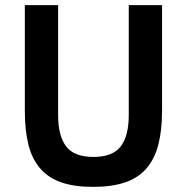

<svg xmlns="http://www.w3.org/2000/svg" viewBox="-20 -718 730 750"><path d="M207 -698V-269Q207 -187 238.5 -146Q270 -105 345 -105Q420 -105 451.5 -146Q483 -187 483 -269V-698H613V-286Q613 -209 598.5 -153Q584 -97 552 -60Q520 -23 468.5 -5.5Q417 12 344 12Q270 12 219.5 -5.5Q169 -23 137 -60Q105 -97 91 -153Q77 -209 77 -286V-698Z"/></svg>

Font: IBM Plex Sans Thai Looped SemiBold
Style: Regular
Weight: 600
Designer: Mike Abbink, Paul van der Laan, Pieter van Rosmalen, Ben Mitchell, Mark Frömberg
Foundry: Bold Monday
Version: Version 1.1